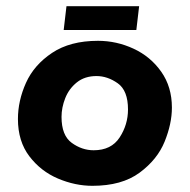

<svg xmlns="http://www.w3.org/2000/svg" viewBox="-20 -589 613 621"><path d="M38 -204Q38 -263 64 -321Q90 -379 148.5 -418Q207 -457 297 -457Q357 -457 412 -431.5Q467 -406 501.5 -357Q536 -308 536 -241Q536 -189 512.5 -131Q489 -73 431.5 -30.5Q374 12 279 12Q223 12 167.5 -11.5Q112 -35 75 -83.5Q38 -132 38 -204ZM394 -235Q394 -296 361 -319.5Q328 -343 292 -343Q254 -343 228.5 -322.5Q203 -302 191 -271.5Q179 -241 179 -211Q179 -151 212 -127Q245 -103 283 -103Q340 -103 367 -144.5Q394 -186 394 -235ZM430 -569 421 -492H186L195 -569Z"/></svg>

Font: Josefin Sans
Style: Bold Italic
Weight: 700
Italic angle: -7°
Designer: Santiago Orozco
Foundry: Typemade
Version: Version 2.000